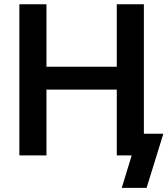

<svg xmlns="http://www.w3.org/2000/svg" viewBox="-20 -748 806 924"><path d="M73.2 0V-727.5H203.6V-426.8H542V-727.5H672.4V0H542V-316.9H203.6V0ZM565.9 156.2 613.8 0H576.7V-104.5H766.1L685.5 156.2Z"/></svg>

Font: Inter-SemiBold
Style: Regular
Weight: 600
Designer: Rasmus Andersson
Foundry: rsms
Version: Version 4.000;git-a52131595